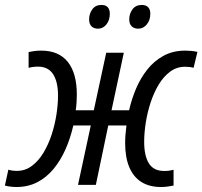

<svg xmlns="http://www.w3.org/2000/svg" viewBox="-51 -749 820 778"><path d="M15.6 8.8Q4.4 8.8 -8.1 7.3Q-20.5 5.9 -31.2 2.9L-17.1 -61.5Q-10.3 -59.1 -1.5 -57.9Q7.3 -56.6 17.6 -56.6Q51.3 -56.6 78.1 -76.7Q105 -96.7 125 -129.9Q145 -163.1 158.2 -203.4Q171.4 -243.7 177.7 -284.9Q184.1 -326.2 184.1 -361.3Q184.1 -417.5 164.3 -448.2Q144.5 -479 103 -479Q93.3 -479 83.7 -477.8Q74.2 -476.6 64.9 -474.1V-538.1Q75.2 -540.5 88.6 -542.2Q102.1 -543.9 116.2 -543.9Q187 -543.9 223.6 -498.3Q260.3 -452.6 260.3 -365.7Q260.3 -351.1 259.3 -334.7Q258.3 -318.4 255.9 -302.2H329.1L379.4 -535.2H450.7L400.9 -302.2H472.2Q481.9 -346.2 500 -389.2Q518.1 -432.1 545.7 -467Q573.2 -502 611.6 -522.9Q649.9 -543.9 699.7 -543.9Q712.4 -543.9 724.6 -542.7Q736.8 -541.5 749 -538.6L733.4 -474.1Q726.1 -476.6 717.3 -477.5Q708.5 -478.5 698.7 -478.5Q665.5 -478.5 638.9 -459Q612.3 -439.5 592.5 -407Q572.8 -374.5 559.6 -334.5Q546.4 -294.4 539.8 -252.7Q533.2 -210.9 533.2 -173.8Q533.2 -118.2 552.2 -87.2Q571.3 -56.2 614.3 -56.2Q625.5 -56.2 634.3 -57.4Q643.1 -58.6 652.3 -61V2.9Q642.6 4.9 629.2 6.8Q615.7 8.8 601.6 8.8Q554.2 8.8 521.7 -11.7Q489.3 -32.2 472.7 -72Q456.1 -111.8 456.1 -169.4Q456.1 -186 457.5 -204.1Q459 -222.2 461.4 -240.7H387.7L337.4 0H265.1L316.9 -240.7H246.1Q234.4 -189 214.4 -143.8Q194.3 -98.6 165.8 -64.2Q137.2 -29.8 99.9 -10.5Q62.5 8.8 15.6 8.8ZM509.3 -632.8Q492.7 -632.8 482.7 -642.3Q472.7 -651.9 472.7 -670.4Q472.7 -693.4 485.8 -711.2Q499 -729 523.4 -729Q540.5 -729 549.3 -719.7Q558.1 -710.4 558.1 -693.8Q558.1 -667 543.7 -649.9Q529.3 -632.8 509.3 -632.8ZM346.2 -632.8Q329.6 -632.8 319.8 -642.3Q310.1 -651.9 310.1 -670.4Q310.1 -693.4 323 -711.2Q335.9 -729 359.9 -729Q371.6 -729 378.9 -724.9Q386.2 -720.7 390.1 -712.9Q394 -705.1 394 -693.8Q394 -667 380.1 -649.9Q366.2 -632.8 346.2 -632.8Z"/></svg>

Font: Open Sans SemiCondensed
Style: Italic
Weight: 400
Width: 4
Italic angle: -12°
Designer: Monotype Design Team
Foundry: Monotype Imaging Inc.
Version: Version 3.000